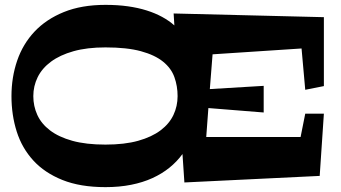

<svg xmlns="http://www.w3.org/2000/svg" viewBox="-20 -747 1393 785"><path d="M1058.1 -287.1 832 -305.2 823.2 -187H1209L1228 -282.2H1304.2L1287.1 -27.8L733.9 -1L726.1 -117.2Q703.6 -86.4 672.9 -61.5Q642.1 -36.6 603 -18.8Q564 -1 516.1 8.5Q468.3 18.1 411.1 18.1Q308.1 18.1 235.1 -11.2Q162.1 -40.5 116 -91.1Q69.8 -141.6 48.3 -209.2Q26.9 -276.9 26.9 -354Q26.9 -431.2 50.3 -499.3Q73.7 -567.4 121.3 -617.9Q168.9 -668.5 241.2 -697.8Q313.5 -727.1 411.1 -727.1Q460.9 -727.1 502.9 -721.2Q544.9 -715.3 579.6 -704.3Q614.3 -693.4 642.6 -678Q670.9 -662.6 692.9 -643.1L689.9 -691.9L1304.2 -676.8V-395L1228 -379.9L1212.9 -548.8L849.1 -524.9L837.9 -382.8L1058.1 -396ZM706.1 -354Q706.1 -395 693.1 -431.4Q680.2 -467.8 646.7 -494.9Q613.3 -522 556.2 -537.6Q499 -553.2 411.1 -553.2Q335.9 -553.2 280.5 -537.6Q225.1 -522 188.5 -494.9Q151.9 -467.8 134 -431.4Q116.2 -395 116.2 -354Q116.2 -313 132.6 -277.1Q148.9 -241.2 184.3 -214.1Q219.7 -187 275.6 -171.4Q331.5 -155.8 411.1 -155.8Q489.3 -155.8 544.9 -171.4Q600.6 -187 636.5 -214.1Q672.4 -241.2 689.2 -277.1Q706.1 -313 706.1 -354Z"/></svg>

Font: Peralta
Style: Regular
Weight: 400
Designer: Astigmatic (AOETI)
Foundry: Astigmatic (AOETI)
Version: Version 1.000